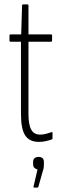

<svg xmlns="http://www.w3.org/2000/svg" viewBox="-20 -637 285 870"><path d="M157 6Q113 6 94 -23.5Q75 -53 75 -121V-448H28Q23 -448 23 -453V-476Q23 -481 28 -481H76L80 -612Q80 -617 85 -617H105Q109 -617 109 -612V-481H211Q216 -481 216 -476V-453Q216 -448 211 -448H109V-122Q109 -72 121.5 -49.5Q134 -27 162 -27Q175 -27 188.5 -30.5Q202 -34 213 -38Q218 -41 218 -34V-11Q218 -6 214 -5Q203 -1 187.5 2.5Q172 6 157 6ZM134 213Q131 213 132 208L150 131Q142 129 136 123.5Q130 118 130 107V97Q130 85 137 79.5Q144 74 155 74Q167 74 173 80Q179 86 179 98V108Q179 116 178 123Q177 130 174 138L154 209Q153 213 150 213Z"/></svg>

Font: Sofia Sans Extra Condensed ExtraLight
Style: Regular
Weight: 250
Designer: Botio Nikoltchev, Ani Petrova
Foundry: lettersoup
Version: Version 4.101